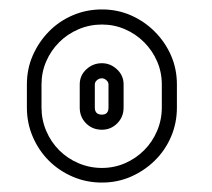

<svg xmlns="http://www.w3.org/2000/svg" viewBox="-20 -752 450 407"><path d="M196 -732Q229 -732 257.5 -719.5Q286 -707 308 -685Q330 -663 342.5 -634.5Q355 -606 355 -573V-524Q355 -491 342.5 -462Q330 -433 308 -411.5Q286 -390 257.5 -377.5Q229 -365 196 -365Q163 -365 134 -377.5Q105 -390 83.5 -411.5Q62 -433 49.5 -462Q37 -491 37 -524V-573Q37 -606 49.5 -634.5Q62 -663 83.5 -685Q105 -707 134 -719.5Q163 -732 196 -732ZM210 -573Q210 -578 205.5 -582Q201 -586 196 -586Q190 -586 185.5 -582Q181 -578 181 -573V-524Q181 -509 196 -509Q210 -509 210 -524ZM242 -524Q242 -504 228.5 -490.5Q215 -477 196 -477Q176 -477 162.5 -490.5Q149 -504 149 -524V-573Q149 -592 163 -605Q177 -618 196 -618Q214 -618 228 -605Q242 -592 242 -573ZM196 -700Q170 -700 146.5 -690Q123 -680 105.5 -662.5Q88 -645 78 -622Q68 -599 68 -573V-524Q68 -498 78 -474.5Q88 -451 105.5 -433.5Q123 -416 146.5 -406Q170 -396 196 -396Q222 -396 245 -406Q268 -416 285.5 -433.5Q303 -451 313 -474.5Q323 -498 323 -524V-573Q323 -599 313 -622Q303 -645 285.5 -662.5Q268 -680 245 -690Q222 -700 196 -700Z"/></svg>

Font: Lichte PostBus
Style: Regular
Weight: 400
Designer: Peter Wiegel
Version: Version 1.001